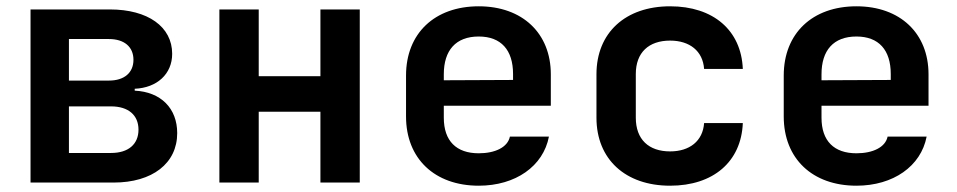

<svg xmlns="http://www.w3.org/2000/svg" viewBox="-20 -580 3040 610"><path d="M77 0H341C464 0 543 -61 543 -157C543 -236 491 -288 408 -292V-298C479 -301 527 -345 527 -409C527 -495 450 -550 329 -550H77ZM199 -324V-456H326C375 -456 404 -431 404 -390C404 -349 375 -324 326 -324ZM199 -94V-242H333C388 -242 420 -214 420 -168C420 -122 388 -94 333 -94Z M677 0H802V-225H998V0H1123V-550H998V-338H802V-550H677Z M1501 10C1618 10 1706 -52 1724 -146H1600C1593 -112 1553 -93 1501 -93C1430 -93 1390 -132 1390 -206V-244H1730V-344C1730 -474 1640 -560 1501 -560C1361 -560 1270 -474 1270 -340V-210C1270 -76 1361 10 1501 10ZM1390 -344C1390 -420 1428 -464 1501 -464C1572 -464 1610 -421 1610 -345V-326L1390 -325Z M2109 10C2246 10 2335 -66 2340 -189H2217C2213 -132 2171 -99 2109 -99C2041 -99 2000 -137 2000 -206V-345C2000 -413 2041 -451 2109 -451C2171 -451 2213 -418 2217 -361H2340C2335 -484 2246 -560 2109 -560C1967 -560 1875 -476 1875 -344V-206C1875 -74 1967 10 2109 10Z M2701 10C2818 10 2906 -52 2924 -146H2800C2793 -112 2753 -93 2701 -93C2630 -93 2590 -132 2590 -206V-244H2930V-344C2930 -474 2840 -560 2701 -560C2561 -560 2470 -474 2470 -340V-210C2470 -76 2561 10 2701 10ZM2590 -344C2590 -420 2628 -464 2701 -464C2772 -464 2810 -421 2810 -345V-326L2590 -325Z"/></svg>

Font: JetBrains Mono
Style: Bold
Weight: 558
Monospace: yes
Designer: Philipp Nurullin, Konstantin Bulenkov
Foundry: JetBrains
Version: Version 2.305